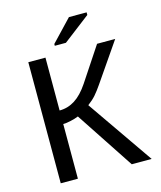

<svg xmlns="http://www.w3.org/2000/svg" viewBox="-122 -921 844 1009"><g transform="rotate(-15 300.0 -416.5)"><path d="M82 -658.7H175.3V-371.1Q220.7 -371.1 259.3 -395.8Q297.9 -420.4 333.5 -473.6L456.1 -658.7H554.7L410.2 -448.7Q390.1 -419.4 372.6 -399.2Q355 -378.9 328.1 -358.9L576.7 0H468.3L259.8 -315.9Q242.2 -308.6 217.3 -303Q192.4 -297.4 175.3 -297.4V0H82ZM238.8 -706.1V-715.8L349.6 -832.5H445.8V-818.4L299.3 -706.1Z"/></g></svg>

Font: Courier New
Style: Regular
Weight: 400
Designer: Steve Matteson
Foundry: Ascender Corporation
Version: Version 2.00.3